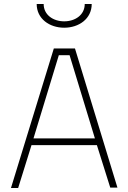

<svg xmlns="http://www.w3.org/2000/svg" viewBox="-20 -943 644 963"><path d="M35 0H71L138 -215H466L533 -2H569L356 -700H250ZM275 -666H329L456 -249H148ZM164 -923C164 -849 228 -804 302 -804C376 -804 440 -849 440 -923H405C405 -868 357 -836 302 -836C247 -836 199 -868 199 -923Z"/></svg>

Font: TitilliumText22L
Style: 1 wt
Weight: 100
Designer: Campivisivi
Foundry: Campivisivi
Version: 1.000